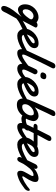

<svg xmlns="http://www.w3.org/2000/svg" viewBox="1150 -1836 976 3317"><g transform="rotate(90 1638.5 -178.0)"><path d="M124 290Q105 290 94 276.9Q83 263.7 83 245.1Q83 225.6 92.5 199.5Q102.1 173.3 118.7 143.6Q152.3 83.5 212.4 13.7L272.9 -63.5Q235.4 -28.8 201.7 -14.4Q168 0 145.5 0Q106.4 0 80.8 -34.2Q55.2 -68.4 55.2 -120.1Q55.2 -173.8 75.9 -217.3Q96.7 -260.7 129.4 -291.5Q161.6 -321.8 200.9 -338.4Q240.2 -355 277.8 -355Q299.3 -355 315.4 -349.6Q331.5 -344.2 342.8 -337.9Q349.1 -334 354.7 -329.8Q360.4 -325.7 365.2 -320.8Q373 -326.2 379.9 -329.1Q386.7 -332.5 395 -335.2Q403.3 -337.9 411.6 -337.9Q433.1 -337.9 444.8 -329.1Q456.5 -320.3 456.5 -308.1Q456.5 -301.8 453.1 -295.4L338.9 -79.1L348.1 -87.4Q405.8 -121.1 442.9 -140.4Q480 -159.7 502 -168.9Q519 -176.3 530.3 -179.4Q541.5 -182.6 545.4 -182.6Q556.6 -182.6 562.7 -174.1Q568.8 -165.5 568.8 -152.8Q568.8 -138.7 560.8 -124Q552.7 -109.4 536.1 -103Q507.3 -88.4 467 -70.6Q426.8 -52.7 383.1 -29.1Q339.4 -5.4 300.3 27.3L205.6 198.7Q183.1 252.4 165.5 272Q149.4 290 124 290ZM181.6 -82Q196.8 -82 219.7 -100.8Q242.7 -119.6 263.7 -145Q285.2 -170.4 299.8 -193.4Q314.5 -216.3 314.5 -226.1Q314.5 -247.6 294.2 -258.3Q273.9 -269 259.3 -269Q228.5 -269 201.4 -249.8Q174.3 -230.5 157.5 -199.5Q140.6 -168.5 140.6 -133.8Q140.6 -117.2 147.5 -99.6Q154.3 -82 181.6 -82Z M598.1 12.2Q559.1 12.2 531.5 -7.1Q503.9 -26.4 489.5 -57.9Q475.1 -89.4 475.1 -125.5Q475.1 -157.2 493.4 -196.5Q511.7 -235.8 545.9 -272Q580.1 -308.1 627.7 -331.8Q675.3 -355.5 731.4 -355.5Q772 -355.5 792 -335.9Q812 -316.4 812 -281.7Q812 -261.2 801.3 -238.8Q790.5 -216.3 764.2 -193.4Q737.8 -169.9 693.6 -145.8Q649.4 -121.6 583 -97.2Q588.4 -66.9 631.8 -66.9Q665.5 -66.9 704.6 -80.8Q743.7 -94.7 779.8 -112.8Q815.9 -130.4 841.8 -146Q867.7 -161.6 872.6 -163.6Q877 -166.5 880.6 -167Q884.3 -167.5 887.2 -167.5Q898.9 -167.5 903.6 -158.4Q908.2 -149.4 908.2 -143.6Q908.2 -139.2 907.2 -133.1Q906.2 -127 899.9 -119.1Q893.6 -112.8 862.8 -91.3Q832 -69.8 796.9 -49.8Q753.9 -25.9 701.2 -6.8Q648.4 12.2 598.1 12.2ZM575.7 -153.3Q607.4 -169.9 640.4 -192.1Q673.3 -214.4 690.4 -224.6Q713.4 -239.3 720.7 -250.5Q729 -262.7 729 -271Q729 -278.3 724.4 -282.7Q719.7 -287.1 713.9 -288.1L709.5 -288.6H705.1Q678.2 -288.6 655.5 -273.2Q632.8 -257.8 617.2 -234.9Q600.6 -210.9 590.6 -189.9Q580.6 -168.9 575.7 -153.3Z M899.4 12.2Q859.4 12.2 844.5 -7.8Q829.6 -27.8 829.6 -56.6Q829.6 -80.6 836.7 -105.7Q843.8 -130.9 853.5 -151.9Q870.6 -189.9 888.2 -227.5Q905.8 -265.1 920.4 -296.4L1068.4 -611.3Q1079.6 -635.7 1102.1 -643.1Q1124.5 -650.4 1143.3 -641.8Q1162.1 -633.3 1162.1 -610.8Q1162.1 -602.1 1158 -592.3Q1153.8 -582.5 1147.5 -571.3Q1129.9 -538.1 1102.8 -483.9Q1075.7 -429.7 1043 -361.8Q1007.3 -287.1 983.2 -236.6Q959 -186 938 -141.1Q932.6 -129.9 927.5 -115Q922.4 -100.1 922.4 -88.4Q922.4 -72.3 936.5 -72.3Q952.1 -72.3 978.3 -85.2Q1004.4 -98.1 1032.7 -117.7Q1061.5 -136.7 1088.4 -157.5Q1115.2 -178.2 1138.2 -197.8Q1146 -204.1 1156.7 -204.1Q1179.2 -204.1 1179.2 -179.2Q1179.2 -168.9 1172.4 -156.2Q1165.5 -143.6 1148.4 -131.3Q1117.2 -102.5 1085.7 -76.9Q1054.2 -51.3 1022.5 -31.2Q991.2 -11.7 960 0.2Q928.7 12.2 899.4 12.2Z M1287.6 -387.7Q1257.3 -387.7 1245.1 -397.2Q1232.9 -406.7 1231.4 -422.4Q1231.4 -445.3 1248.3 -467.5Q1265.1 -489.7 1298.3 -489.7Q1326.7 -489.7 1337.9 -478.8Q1349.1 -467.8 1349.1 -451.2Q1349.1 -432.6 1334.7 -410.2Q1320.3 -387.7 1287.6 -387.7ZM1168 12.2Q1128.4 12.2 1105.7 -8.1Q1083 -28.3 1083 -71.3Q1083 -101.1 1094 -130.6Q1105 -160.2 1118.4 -186.3Q1131.8 -212.4 1139.6 -231.9Q1142.1 -238.3 1148.2 -251.5Q1154.3 -264.6 1161.1 -278.3L1177.7 -312.5Q1186 -326.2 1196.8 -332Q1207.5 -337.9 1218.8 -337.9Q1237.3 -337.9 1250.7 -325.9Q1264.2 -314 1264.2 -295.4Q1263.7 -291 1262.9 -286.6Q1262.2 -282.2 1259.8 -277.8Q1249 -258.3 1241.2 -241.5Q1233.4 -224.6 1225.1 -207.5Q1218.3 -193.4 1208 -172.9Q1197.8 -152.3 1189.9 -131.6Q1182.1 -110.8 1182.1 -94.7Q1182.1 -81.5 1188.7 -77.4Q1195.3 -73.2 1207.5 -73.2Q1227.1 -73.2 1250.7 -85.4Q1274.4 -97.7 1295.9 -115.7Q1318.4 -133.8 1337.4 -152.6Q1356.4 -171.4 1365.7 -183.1Q1375 -192.4 1385.3 -192.4Q1394 -192.4 1399.7 -184.6Q1405.3 -176.8 1405.3 -164.6Q1405.3 -153.3 1399.7 -140.6Q1394 -127.9 1381.3 -116.7Q1349.1 -84 1314 -54.4Q1278.8 -24.9 1241.9 -6.3Q1205.1 12.2 1168 12.2Z M1434.1 12.2Q1395 12.2 1367.4 -7.1Q1339.8 -26.4 1325.4 -57.9Q1311 -89.4 1311 -125.5Q1311 -157.2 1329.3 -196.5Q1347.7 -235.8 1381.8 -272Q1416 -308.1 1463.6 -331.8Q1511.2 -355.5 1567.4 -355.5Q1607.9 -355.5 1627.9 -335.9Q1647.9 -316.4 1647.9 -281.7Q1647.9 -261.2 1637.2 -238.8Q1626.5 -216.3 1600.1 -193.4Q1573.7 -169.9 1529.5 -145.8Q1485.4 -121.6 1418.9 -97.2Q1424.3 -66.9 1467.8 -66.9Q1501.5 -66.9 1540.5 -80.8Q1579.6 -94.7 1615.7 -112.8Q1651.9 -130.4 1677.7 -146Q1703.6 -161.6 1708.5 -163.6Q1712.9 -166.5 1716.6 -167Q1720.2 -167.5 1723.1 -167.5Q1734.9 -167.5 1739.5 -158.4Q1744.1 -149.4 1744.1 -143.6Q1744.1 -139.2 1743.2 -133.1Q1742.2 -127 1735.8 -119.1Q1729.5 -112.8 1698.7 -91.3Q1668 -69.8 1632.8 -49.8Q1589.8 -25.9 1537.1 -6.8Q1484.4 12.2 1434.1 12.2ZM1411.6 -153.3Q1443.4 -169.9 1476.3 -192.1Q1509.3 -214.4 1526.4 -224.6Q1549.3 -239.3 1556.6 -250.5Q1564.9 -262.7 1564.9 -271Q1564.9 -278.3 1560.3 -282.7Q1555.7 -287.1 1549.8 -288.1L1545.4 -288.6H1541Q1514.2 -288.6 1491.5 -273.2Q1468.8 -257.8 1453.1 -234.9Q1436.5 -210.9 1426.5 -189.9Q1416.5 -168.9 1411.6 -153.3Z M1789.1 19Q1729.5 19 1705.6 -12.7Q1681.6 -44.4 1681.6 -88.4Q1681.6 -113.3 1688 -139.9Q1694.3 -166.5 1704.6 -191.4L1728.5 -250Q1732.4 -259.3 1736.8 -270.3Q1741.2 -281.2 1748 -296.4L1890.6 -613.3Q1896.5 -626.5 1912.4 -636.2Q1928.2 -646 1945.3 -646Q1967.8 -646 1976.8 -637.2Q1985.8 -628.4 1985.8 -615.7Q1985.8 -606 1981 -594.5Q1976.1 -583 1970.2 -573.2Q1952.1 -538.6 1935.1 -503.4Q1918 -468.3 1901.9 -432.6Q1885.7 -397 1868.7 -361.3Q1851.6 -325.7 1833.5 -291Q1864.3 -315.4 1903.3 -335.4Q1942.4 -355.5 1984.9 -355.5Q2004.9 -355.5 2025.1 -345.2Q2045.4 -335 2059.3 -315.4Q2073.2 -295.9 2073.2 -267.1Q2073.2 -258.3 2067.4 -235.4Q2061.5 -212.4 2052 -186.8Q2042.5 -161.1 2030.3 -143.1Q2033.7 -137.7 2039.1 -136.5Q2044.4 -135.3 2051.3 -135.3Q2080.6 -135.3 2109.1 -144.8Q2137.7 -154.3 2161.9 -167Q2186 -179.7 2202.1 -189.5Q2208 -195.8 2214.8 -195.8Q2223.1 -195.8 2229.2 -188.5Q2235.4 -181.2 2235.4 -169.4Q2235.4 -158.2 2230.7 -147.2Q2226.1 -136.2 2213.9 -123Q2170.9 -97.7 2125 -78.4Q2079.1 -59.1 2029.8 -59.1Q1997.6 -59.1 1978 -77.1Q1936.5 -27.3 1889.9 -4.2Q1843.3 19 1789.1 19ZM1825.2 -73.2Q1863.3 -73.2 1897.5 -96.4Q1931.6 -119.6 1952.9 -155Q1974.1 -190.4 1974.1 -227.1Q1974.1 -241.7 1967.8 -257.8Q1961.4 -273.9 1937 -273.9Q1899.9 -273.9 1863.8 -250.7Q1827.6 -227.5 1804.2 -192.1Q1780.8 -156.7 1780.8 -119.6Q1780.8 -103 1788.8 -88.1Q1796.9 -73.2 1825.2 -73.2Z M2173.3 12.2Q2134.8 12.2 2119.6 -6.8Q2104.5 -25.9 2104.5 -53.7Q2104.5 -78.1 2112.8 -104.5Q2121.1 -130.9 2131.3 -151.9L2188.5 -269H2167.5Q2140.1 -269 2129.9 -277.8Q2119.6 -286.6 2119.6 -297.9Q2119.6 -309.1 2132.3 -323.5Q2145 -337.9 2167 -337.9H2219.7L2322.8 -542.5Q2332.5 -561 2346.9 -569.1Q2361.3 -577.1 2377 -577.1Q2391.6 -577.1 2403.8 -569.3Q2416 -561.5 2416 -543.5Q2416 -534.2 2411.9 -524.7Q2407.7 -515.1 2400.9 -502.4Q2393.1 -487.8 2379.9 -463.1Q2366.7 -438.5 2347.2 -403.8L2312 -337.9H2471.2Q2494.6 -337.9 2509.5 -331.8Q2524.4 -325.7 2524.4 -304.7Q2524.4 -293.9 2516.6 -283.7Q2508.8 -273.4 2482.9 -271.5H2279.8L2245.6 -203.1L2215.3 -141.1Q2209.5 -129.4 2203.9 -114Q2198.2 -98.6 2198.2 -86.9Q2198.2 -72.3 2211.9 -72.3Q2227.5 -72.3 2253.9 -85.4Q2280.3 -98.6 2309.6 -117.7Q2339.4 -136.7 2366.7 -157.5Q2394 -178.2 2417 -197.8Q2425.3 -203.1 2431.6 -203.1Q2442.4 -203.1 2447.8 -191.4Q2453.1 -179.7 2449 -163.1Q2444.8 -146.5 2425.8 -131.3Q2394 -102.5 2361.6 -76.9Q2329.1 -51.3 2297.4 -31.2Q2265.1 -11.7 2233.9 0.2Q2202.6 12.2 2173.3 12.2Z M2478 12.2Q2439 12.2 2411.4 -7.1Q2383.8 -26.4 2369.4 -57.9Q2355 -89.4 2355 -125.5Q2355 -157.2 2373.3 -196.5Q2391.6 -235.8 2425.8 -272Q2460 -308.1 2507.6 -331.8Q2555.2 -355.5 2611.3 -355.5Q2651.9 -355.5 2671.9 -335.9Q2691.9 -316.4 2691.9 -281.7Q2691.9 -261.2 2681.2 -238.8Q2670.4 -216.3 2644 -193.4Q2617.7 -169.9 2573.5 -145.8Q2529.3 -121.6 2462.9 -97.2Q2468.3 -66.9 2511.7 -66.9Q2545.4 -66.9 2584.5 -80.8Q2623.5 -94.7 2659.7 -112.8Q2695.8 -130.4 2721.7 -146Q2747.6 -161.6 2752.4 -163.6Q2756.8 -166.5 2760.5 -167Q2764.2 -167.5 2767.1 -167.5Q2778.8 -167.5 2783.4 -158.4Q2788.1 -149.4 2788.1 -143.6Q2788.1 -139.2 2787.1 -133.1Q2786.1 -127 2779.8 -119.1Q2773.4 -112.8 2742.7 -91.3Q2711.9 -69.8 2676.8 -49.8Q2633.8 -25.9 2581.1 -6.8Q2528.3 12.2 2478 12.2ZM2455.6 -153.3Q2487.3 -169.9 2520.3 -192.1Q2553.2 -214.4 2570.3 -224.6Q2593.3 -239.3 2600.6 -250.5Q2608.9 -262.7 2608.9 -271Q2608.9 -278.3 2604.2 -282.7Q2599.6 -287.1 2593.8 -288.1L2589.4 -288.6H2585Q2558.1 -288.6 2535.4 -273.2Q2512.7 -257.8 2497.1 -234.9Q2480.5 -210.9 2470.5 -189.9Q2460.4 -168.9 2455.6 -153.3Z M2729.5 12.2Q2712.4 12.2 2702.6 1.5Q2692.9 -9.3 2692.9 -24.9Q2692.9 -37.6 2707.5 -72.5Q2722.2 -107.4 2741.7 -147.5Q2766.6 -199.7 2785.6 -238Q2804.7 -276.4 2814 -296.4Q2823.7 -317.4 2838.4 -327.6Q2853 -337.9 2867.2 -337.9Q2878.9 -337.9 2888.2 -329.3Q2897.5 -320.8 2897.5 -304.2Q2897.5 -297.9 2896 -290.5Q2894.5 -283.2 2890.6 -274.9Q2905.8 -293.9 2935.5 -312.3Q2965.3 -330.6 3000 -342.8Q3034.7 -355 3064 -355Q3089.8 -355 3107.2 -342.5Q3124.5 -330.1 3124.5 -300.3Q3124.5 -274.9 3113.3 -245.4Q3102.1 -215.8 3086.4 -188.5Q3069.8 -159.7 3055.4 -137.9Q3041 -116.2 3033.2 -102.1Q3026.9 -94.2 3026.9 -84Q3026.9 -74.2 3037.1 -74.2Q3040.5 -74.2 3044.9 -75Q3049.3 -75.7 3055.7 -80.1Q3092.3 -93.8 3128.7 -114.7Q3165 -135.7 3195.6 -158.2Q3226.1 -180.7 3244.6 -197.8Q3252.4 -204.1 3259.8 -204.1Q3277.3 -204.1 3277.3 -181.6Q3277.3 -166.5 3267.8 -147.9Q3258.3 -129.4 3237.8 -113.3Q3202.1 -87.9 3171.1 -66.2Q3140.1 -44.4 3105.5 -26.9Q3070.8 -9.3 3022.9 4.4Q2998 12.2 2980.5 12.2Q2930.7 12.2 2930.7 -42.5Q2930.7 -45.9 2930.9 -49.1Q2931.2 -52.2 2931.6 -56.2Q2933.1 -78.1 2947.3 -107.2Q2961.4 -136.2 2978 -164.6Q2994.6 -191.9 3007.8 -215.8Q3021 -239.7 3021 -251.5Q3021 -269 3004.4 -269Q2973.6 -269 2945.6 -251Q2917.5 -232.9 2892.8 -205.3Q2868.2 -177.7 2847.7 -147.7Q2827.1 -117.7 2811.5 -93.3Q2800.3 -74.7 2789.8 -49.8Q2779.3 -24.9 2765.4 -6.3Q2751.5 12.2 2729.5 12.2Z"/></g></svg>

Font: Damion
Style: Regular
Weight: 400
Designer: Vernon Adams
Foundry: Vernon Adams
Version: Version 1.100; ttfautohint (v1.8.4.7-5d5b)